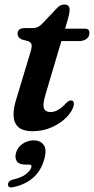

<svg xmlns="http://www.w3.org/2000/svg" viewBox="-20 -569 415 848"><path d="M105.5 -387 75 -395Q57.5 -404 57.5 -420Q57.5 -445 90.5 -445H125Q149.5 -445 168 -466L230 -531.5Q244.5 -549 264 -549Q287.5 -549 287.5 -526Q287.5 -510.5 279.5 -483L267.5 -442.5H355.5Q375 -442.5 375 -424Q375 -407 362 -397.2Q349 -387.5 327.5 -387.5H251L181.5 -153.5Q167.5 -107 174.2 -90.5Q181 -74 203 -74Q236 -74 271.5 -113Q284.5 -126 293.5 -125.5Q308.5 -125 306 -105Q300.5 -79 275 -52.2Q249.5 -25.5 210 -7.5Q170.5 10.5 123 10.5Q5.5 10.5 54 -138L112.5 -332Q121 -358 119.8 -369.8Q118.5 -381.5 105.5 -387ZM92 158Q64.5 158 54.5 143.5Q44.5 129 50.5 107Q57 82 79.2 66.5Q101.5 51 128.5 51Q159 51 173 71Q187 91 176.5 131Q149.5 233.5 39 257.5Q15 263 15.5 245.5Q16.5 229 37 224Q74.5 216 94.5 200.2Q114.5 184.5 118.5 169.5Q121.5 158 108.5 158Z"/></svg>

Font: Fraunces 72pt S050 SemiBold
Style: Italic
Weight: 600
Italic angle: -16°
Version: Version 1.000; ttfautohint (v1.8.3)